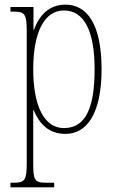

<svg xmlns="http://www.w3.org/2000/svg" viewBox="-20 -566 497 826"><path d="M25 240H213V220H178C128 220 123 209 123 135V-92H125C149 -34 189 10 262 10C352 10 417 -75 417 -268C417 -466 352 -546 262 -546C189 -546 149 -499 126 -438H124V-536H25V-516H40C87 -516 95 -505 95 -431V135C95 209 87 220 40 220H25ZM255 -15C169 -15 123 -112 123 -268C123 -424 169 -521 255 -521C344 -521 387 -429 387 -268C387 -107 351 -15 255 -15Z"/></svg>

Font: Noto Serif ExtraCondensed Thin
Style: Regular
Weight: 100
Width: 2
Designer: Monotype Design Team
Foundry: Monotype Imaging Inc.
Version: Version 2.013